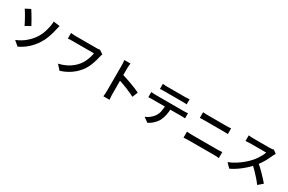

<svg xmlns="http://www.w3.org/2000/svg" viewBox="163 -2257 5674 3787"><g transform="rotate(30 3000.0 -363.0)"><path d="M249 -52Q372 -103 456 -175.5Q540 -248 595 -328Q651 -410 677 -491.5Q703 -573 715 -637Q721 -667 724 -698Q727 -729 726 -747L871 -727Q863 -700 855.5 -670Q848 -640 844 -621Q825 -532 792.5 -442Q760 -352 705 -268Q647 -178 561.5 -98.5Q476 -19 356 39ZM218 -740Q236 -714 259.5 -675.5Q283 -637 308 -594.5Q333 -552 354 -513.5Q375 -475 389 -449L272 -383Q254 -421 231.5 -463.5Q209 -506 186 -547Q163 -588 141.5 -623Q120 -658 103 -681Z M1881 -665Q1875 -652 1870 -635Q1865 -618 1861 -602Q1853 -564 1840 -518Q1827 -472 1809 -422.5Q1791 -373 1766.5 -325Q1742 -277 1711 -236Q1666 -177 1607 -125Q1548 -73 1474.5 -32Q1401 9 1311 38L1214 -69Q1313 -93 1385 -128.5Q1457 -164 1511 -209Q1565 -254 1605 -305Q1639 -348 1663.5 -400Q1688 -452 1704 -504Q1720 -556 1727 -600Q1712 -600 1676 -600Q1640 -600 1592 -600Q1544 -600 1491.5 -600Q1439 -600 1390 -600Q1341 -600 1303 -600Q1265 -600 1248 -600Q1215 -600 1184.5 -599Q1154 -598 1135 -596V-723Q1150 -721 1170 -719Q1190 -717 1211 -716Q1232 -715 1248 -715Q1263 -715 1293 -715Q1323 -715 1363 -715Q1403 -715 1447.5 -715Q1492 -715 1535.5 -715Q1579 -715 1617.5 -715Q1656 -715 1683.5 -715Q1711 -715 1722 -715Q1736 -715 1755.5 -716Q1775 -717 1793 -722Z M2320 -94Q2320 -111 2320 -154.5Q2320 -198 2320 -255.5Q2320 -313 2320 -376.5Q2320 -440 2320 -499Q2320 -558 2320 -603.5Q2320 -649 2320 -670Q2320 -696 2318 -728.5Q2316 -761 2311 -786H2451Q2448 -761 2445 -730Q2442 -699 2442 -670Q2442 -640 2442 -590Q2442 -540 2442 -481Q2442 -422 2442.5 -361Q2443 -300 2443 -245.5Q2443 -191 2443 -150.5Q2443 -110 2443 -94Q2443 -79 2444 -55Q2445 -31 2447 -5.5Q2449 20 2451 40H2311Q2315 12 2317.5 -26Q2320 -64 2320 -94ZM2416 -527Q2466 -513 2527 -492.5Q2588 -472 2651 -449Q2714 -426 2769.5 -403Q2825 -380 2863 -361L2812 -237Q2770 -260 2718 -283Q2666 -306 2612.5 -327.5Q2559 -349 2508 -367Q2457 -385 2416 -398Z M3205 -759Q3229 -756 3256 -754.5Q3283 -753 3307 -753Q3326 -753 3366.5 -753Q3407 -753 3458.5 -753Q3510 -753 3561.5 -753Q3613 -753 3653 -753Q3693 -753 3710 -753Q3734 -753 3761.5 -754.5Q3789 -756 3814 -759V-643Q3789 -645 3762 -646Q3735 -647 3710 -647Q3693 -647 3653 -647Q3613 -647 3561.5 -647Q3510 -647 3459 -647Q3408 -647 3367 -647Q3326 -647 3308 -647Q3283 -647 3255 -646Q3227 -645 3205 -643ZM3088 -505Q3110 -503 3134 -501Q3158 -499 3181 -499Q3194 -499 3233 -499Q3272 -499 3327.5 -499Q3383 -499 3446.5 -499Q3510 -499 3573.5 -499Q3637 -499 3692 -499Q3747 -499 3785.5 -499Q3824 -499 3836 -499Q3852 -499 3878 -500.5Q3904 -502 3924 -505V-388Q3906 -390 3881.5 -390.5Q3857 -391 3836 -391Q3824 -391 3785.5 -391Q3747 -391 3692 -391Q3637 -391 3573.5 -391Q3510 -391 3446.5 -391Q3383 -391 3327.5 -391Q3272 -391 3233 -391Q3194 -391 3181 -391Q3159 -391 3134 -390Q3109 -389 3088 -387ZM3588 -444Q3588 -347 3572 -269.5Q3556 -192 3524 -129Q3506 -95 3476 -60Q3446 -25 3407.5 6.5Q3369 38 3324 60L3219 -16Q3273 -38 3323 -77.5Q3373 -117 3402 -162Q3440 -220 3452 -291Q3464 -362 3465 -443Z M4172 -671Q4198 -668 4228.5 -667Q4259 -666 4284 -666Q4304 -666 4338.5 -666Q4373 -666 4415.5 -666Q4458 -666 4502.5 -666Q4547 -666 4587.5 -666Q4628 -666 4658.5 -666Q4689 -666 4702 -666Q4732 -666 4760.5 -667.5Q4789 -669 4810 -671V-542Q4789 -543 4758.5 -544Q4728 -545 4702 -545Q4689 -545 4657.5 -545Q4626 -545 4583 -545Q4540 -545 4494 -545Q4448 -545 4405 -545Q4362 -545 4330 -545Q4298 -545 4285 -545Q4257 -545 4227 -544Q4197 -543 4172 -542ZM4088 -180Q4116 -179 4147 -176.5Q4178 -174 4207 -174Q4220 -174 4255 -174Q4290 -174 4338.5 -174Q4387 -174 4442.5 -174Q4498 -174 4553.5 -174Q4609 -174 4657.5 -174Q4706 -174 4740.5 -174Q4775 -174 4788 -174Q4813 -174 4840.5 -176Q4868 -178 4893 -180V-43Q4868 -46 4839 -47.5Q4810 -49 4788 -49Q4775 -49 4740.5 -49Q4706 -49 4657.5 -49Q4609 -49 4553.5 -49Q4498 -49 4442.5 -49Q4387 -49 4338.5 -49Q4290 -49 4255 -49Q4220 -49 4207 -49Q4178 -49 4146.5 -47.5Q4115 -46 4088 -43Z M5824 -675Q5819 -667 5808.5 -650Q5798 -633 5792 -618Q5772 -571 5741.5 -512Q5711 -453 5672.5 -394.5Q5634 -336 5591 -287Q5536 -224 5468.5 -163.5Q5401 -103 5327 -51.5Q5253 0 5175 36L5082 -60Q5163 -91 5239 -138.5Q5315 -186 5380 -241Q5445 -296 5493 -350Q5527 -388 5557.5 -432.5Q5588 -477 5612 -522Q5636 -567 5647 -604Q5638 -604 5610.5 -604Q5583 -604 5546.5 -604Q5510 -604 5470.5 -604Q5431 -604 5394.5 -604Q5358 -604 5331 -604Q5304 -604 5294 -604Q5274 -604 5251 -602.5Q5228 -601 5209 -599.5Q5190 -598 5180 -598V-726Q5192 -724 5213.5 -722.5Q5235 -721 5257 -720Q5279 -719 5294 -719Q5306 -719 5334 -719Q5362 -719 5399.5 -719Q5437 -719 5477 -719Q5517 -719 5554 -719Q5591 -719 5618 -719Q5645 -719 5656 -719Q5687 -719 5712 -722Q5737 -725 5751 -730ZM5604 -362Q5644 -330 5687.5 -289Q5731 -248 5774 -204Q5817 -160 5853.5 -119.5Q5890 -79 5915 -49L5813 39Q5777 -11 5729 -66Q5681 -121 5628 -176Q5575 -231 5521 -279Z"/></g></svg>

Font: Noto Sans HK SemiBold
Style: Regular
Weight: 600
Version: Version 2.004-H2;hotconv 1.0.118;makeotfexe 2.5.65603